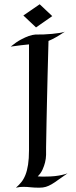

<svg xmlns="http://www.w3.org/2000/svg" viewBox="-20 -871 353 895"><path d="M294.9 -63Q268.6 -45.4 251.5 -32.7Q234.4 -20 220.5 -12Q206.5 -3.9 193.6 0Q180.7 3.9 163.1 3.9Q139.6 3.9 123 2Q106.4 0 89.8 0Q81.5 0 73 0.7Q64.5 1.5 54.2 3.9Q67.9 -7.8 79.1 -21.5Q90.3 -35.2 98.4 -55.2Q106.4 -75.2 110.8 -103.3Q115.2 -131.3 115.2 -170.9V-664.1Q100.1 -662.6 78.6 -660.2Q57.1 -657.7 29.8 -653.8Q56.2 -675.3 77.4 -686.5Q98.6 -697.8 113.8 -703.1Q131.3 -709 145 -710Q162.1 -709.5 182.9 -710.4Q203.6 -711.4 222.9 -713.1Q242.2 -714.8 258.3 -717.5Q274.4 -720.2 282.2 -723.1Q259.3 -708 241 -697.5Q222.7 -687 206.1 -680.2Q203.6 -591.8 201.9 -522Q200.2 -452.1 199 -398.2Q197.8 -344.2 197 -304.9Q196.3 -265.6 195.8 -237.8Q194.3 -172.9 194.8 -148.9Q194.3 -130.9 189.9 -113.3Q186 -97.7 178.2 -80.3Q170.4 -63 155.8 -48.8Q165 -47.9 173.8 -47.9Q182.6 -47.9 190.9 -47.9Q215.8 -47.9 235.1 -50Q254.4 -52.2 267.6 -55.2Q283.2 -58.6 294.9 -63ZM223.6 -795.9 147.9 -743.2 88.9 -798.8 165 -851.1Z"/></svg>

Font: Quintessential
Style: Regular
Weight: 400
Designer: Astigmatic (AOETI)
Foundry: Astigmatic (AOETI)
Version: Version 1.000